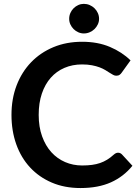

<svg xmlns="http://www.w3.org/2000/svg" viewBox="-20 -942 701 970"><path d="M576.5 -170.5Q587.5 -170.5 596 -162L649 -104.5Q605 -50 540.8 -21Q476.5 8 386.5 8Q306 8 241.8 -19.5Q177.5 -47 132 -96Q86.5 -145 62.2 -213Q38 -281 38 -361.5Q38 -443 64 -510.8Q90 -578.5 137.2 -627.5Q184.5 -676.5 250 -703.8Q315.5 -731 395 -731Q474 -731 535.2 -705Q596.5 -679 639.5 -637L594.5 -574.5Q590.5 -568.5 584.2 -564Q578 -559.5 567 -559.5Q559.5 -559.5 551.5 -563.8Q543.5 -568 534 -574.2Q524.5 -580.5 512 -588Q499.5 -595.5 483 -601.8Q466.5 -608 444.8 -612.2Q423 -616.5 394.5 -616.5Q346 -616.5 305.8 -599.2Q265.5 -582 236.5 -549.2Q207.5 -516.5 191.5 -469.2Q175.5 -422 175.5 -361.5Q175.5 -300.5 192.8 -253Q210 -205.5 239.5 -173Q269 -140.5 309 -123.2Q349 -106 395 -106Q422.5 -106 444.8 -109Q467 -112 485.8 -118.5Q504.5 -125 521.2 -135.2Q538 -145.5 554.5 -160.5Q559.5 -165 565 -167.8Q570.5 -170.5 576.5 -170.5ZM480.5 -847Q480.5 -832 474.2 -818.8Q468 -805.5 457.5 -795.2Q447 -785 433 -779Q419 -773 403.5 -773Q389 -773 375.5 -779Q362 -785 351.8 -795.2Q341.5 -805.5 335.5 -818.8Q329.5 -832 329.5 -847Q329.5 -862.5 335.5 -876.2Q341.5 -890 351.8 -900.2Q362 -910.5 375.5 -916.5Q389 -922.5 403.5 -922.5Q419 -922.5 433 -916.5Q447 -910.5 457.5 -900.2Q468 -890 474.2 -876.2Q480.5 -862.5 480.5 -847Z"/></svg>

Font: LatoLatin
Style: Bold
Weight: 700
Designer: Lukasz Dziedzic with Adam Twardoch and Botio Nikoltchev
Foundry: tyPoland Lukasz Dziedzic
Version: Version 2.015; 2015-08-06; http://www.latofonts.com/